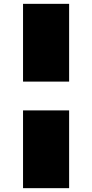

<svg xmlns="http://www.w3.org/2000/svg" viewBox="-20 -820 480 1000"><path d="M340 -800V-395H100V-800ZM340 -245V160H100V-245Z"/></svg>

Font: Syne ExtraBold
Style: Regular
Weight: 800
Designer: Lucas Descroix
Foundry: Bonjour Monde
Version: Version 2.200; ttfautohint (v1.8.4)